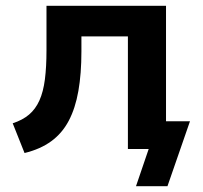

<svg xmlns="http://www.w3.org/2000/svg" viewBox="-20 -516 703 665"><path d="M451 129 495 0H430V-96H638L560 129ZM65 14 24 -89Q58 -100 80.5 -119Q103 -138 116.5 -168Q130 -198 135.5 -241Q141 -284 141 -342V-496H555V0H423V-390H262V-338Q262 -261 251.5 -201Q241 -141 218 -97.5Q195 -54 157 -26.5Q119 1 65 14Z"/></svg>

Font: Nunito Sans 9pt
Style: Bold
Weight: 700
Version: Version 3.101;gftools[0.9.27]